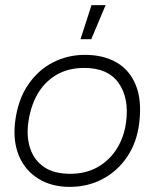

<svg xmlns="http://www.w3.org/2000/svg" viewBox="-20 -719 605 749"><path d="M252 10Q181 10 129.5 -22Q78 -54 54 -111Q30 -168 39 -244Q50 -331 90 -389Q130 -447 187.5 -476Q245 -505 311 -505Q383 -505 434.5 -475.5Q486 -446 510 -386.5Q534 -327 523 -238Q514 -164 476.5 -108Q439 -52 381 -21Q323 10 252 10ZM254 -41Q316 -41 362.5 -68Q409 -95 437 -141Q465 -187 472 -244Q484 -337 442.5 -395.5Q401 -454 309 -454Q245 -454 198.5 -426Q152 -398 125 -349.5Q98 -301 90 -238Q83 -183 98.5 -138Q114 -93 152.5 -67Q191 -41 254 -41ZM294 -566 337 -699H392L336 -566Z"/></svg>

Font: Kulim Park ExtraLight
Style: Italic
Weight: 275
Italic angle: -8°
Designer: Noponies / Dale Sattler
Foundry: Noponies
Version: Version 1.000; ttfautohint (v1.8.3)